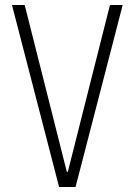

<svg xmlns="http://www.w3.org/2000/svg" viewBox="-20 -750 540 770"><path d="M217 0 28 -730H79L248 -61H252L421 -730H472L283 0Z"/></svg>

Font: M PLUS Code Latin Light
Style: Regular
Weight: 300
Designer: Coji Morishita
Foundry: UNDERFOREST DESIGN
Version: Version 1.002; ttfautohint (v1.8.3)